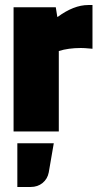

<svg xmlns="http://www.w3.org/2000/svg" viewBox="-20 -523 399 764"><path d="M214 0H34V-494H202L208 -456H210Q241 -479 271.5 -491Q302 -503 331 -503H348V-329Q325 -331 317.5 -331.5Q310 -332 302 -332Q277 -332 255 -329Q233 -326 214 -320ZM194 47 174 163Q169 189 149.5 205Q130 221 102 221H49V47Z"/></svg>

Font: Blinker ExtraBold
Style: Regular
Weight: 800
Designer: Juergen Huber
Foundry: supertype
Version: Version 1.017;hotconv 1.0.117;makeotfexe 2.5.65602